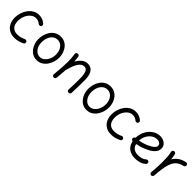

<svg xmlns="http://www.w3.org/2000/svg" viewBox="331 -1818 3148 3148"><g transform="rotate(45 1905.0 -244.0)"><path d="M457.5 -418.9Q447.8 -407.7 432.4 -406.7Q417 -405.8 405.8 -415Q385.3 -433.1 361.8 -442.6Q338.4 -452.1 310.5 -452.1Q269 -452.1 235.4 -431.2Q201.7 -410.2 177.5 -375.2Q153.3 -340.3 140.4 -297.1Q127.4 -253.9 127.4 -209Q127.4 -164.1 142.6 -126.5Q157.7 -88.9 191.2 -66.4Q224.6 -43.9 278.3 -43.9Q318.8 -43.9 356.4 -54.2Q394 -64.5 426.3 -80.6Q440.4 -85.4 454.1 -78.4Q467.8 -71.3 472.2 -57.1Q477.1 -43 470 -29.5Q462.9 -16.1 448.7 -11.2Q409.2 7.3 369.4 18.3Q329.6 29.3 283.7 29.3Q206.1 29.3 154.8 -3.7Q103.5 -36.6 78.4 -91.6Q53.2 -146.5 53.2 -212.4Q53.2 -270 71.3 -325.7Q89.4 -381.3 123 -426.5Q156.7 -471.7 203.9 -498.5Q251 -525.4 308.6 -525.4Q351.1 -525.4 387.5 -511Q423.8 -496.6 453.6 -470.7Q464.8 -460.9 466.1 -445.6Q467.3 -430.2 457.5 -418.9Z M812 -525.4Q867.7 -525.4 909.4 -502Q951.2 -478.5 979.2 -440.2Q1007.3 -401.9 1021.2 -355.5Q1035.2 -309.1 1035.2 -262.7Q1035.2 -211.4 1019.5 -159.9Q1003.9 -108.4 973.9 -65.7Q943.8 -22.9 899.9 3.2Q856 29.3 798.8 29.3Q746.1 29.3 704.8 6.6Q663.6 -16.1 635 -54.2Q606.4 -92.3 591.3 -139.9Q576.2 -187.5 576.2 -237.3Q576.2 -288.6 590.6 -339.4Q605 -390.1 634.3 -432.4Q663.6 -474.6 707.8 -500Q752 -525.4 812 -525.4ZM812 -452.1Q761.7 -452.1 725.3 -422.9Q689 -393.6 669.7 -345Q650.4 -296.4 650.4 -237.3Q650.4 -182.6 669.9 -138.9Q689.5 -95.2 723.1 -69.6Q756.8 -43.9 798.8 -43.9Q845.2 -43.9 882.1 -74.5Q918.9 -105 940.4 -155Q961.9 -205.1 961.9 -262.7Q961.9 -313.5 943.4 -356.7Q924.8 -399.9 891.1 -426Q857.4 -452.1 812 -452.1Z M1164.1 -7.3Q1173.8 -111.8 1178.7 -185.5Q1183.6 -259.3 1183.6 -315.9Q1183.6 -363.3 1180.4 -403.1Q1177.2 -442.9 1170.4 -482.9Q1168 -500 1176.5 -510Q1185.1 -520 1197.3 -523.4Q1211.4 -526.9 1225.8 -520Q1240.2 -513.2 1242.7 -494.6Q1247.1 -468.8 1250 -443.1Q1252.9 -417.5 1254.4 -391.1Q1286.6 -447.3 1331.5 -486.1Q1376.5 -524.9 1436.5 -524.9Q1493.2 -524.9 1527.1 -495.1Q1561 -465.3 1576.4 -416.5Q1591.8 -367.7 1591.8 -310.5Q1591.8 -234.4 1590.8 -157.7Q1589.8 -81.1 1585.9 0.5Q1585.4 14.2 1575.4 25.1Q1565.4 36.1 1548.3 36.1Q1530.3 36.1 1521 25.4Q1511.7 14.6 1512.2 0Q1516.1 -69.8 1517.1 -130.4Q1518.1 -190.9 1518.1 -251.5Q1518.1 -308.6 1511 -354Q1503.9 -399.4 1484.6 -425.5Q1465.3 -451.7 1428.7 -451.7Q1392.1 -451.7 1364.3 -428.2Q1336.4 -404.8 1315.4 -366.5Q1294.4 -328.1 1279.3 -282.2Q1264.2 -236.3 1252.9 -190.9Q1252.4 -189.5 1252.4 -188.5Q1250 -148.4 1246.1 -101.8Q1242.2 -55.2 1236.8 -0.5Q1234.9 17.1 1222.4 24.9Q1210 32.7 1195.8 31.2Q1182.6 30.3 1172.6 20.5Q1162.6 10.7 1164.1 -7.3Z M1966.8 -525.4Q2022.5 -525.4 2064.2 -502Q2106 -478.5 2134 -440.2Q2162.1 -401.9 2176 -355.5Q2189.9 -309.1 2189.9 -262.7Q2189.9 -211.4 2174.3 -159.9Q2158.7 -108.4 2128.7 -65.7Q2098.6 -22.9 2054.7 3.2Q2010.7 29.3 1953.6 29.3Q1900.9 29.3 1859.6 6.6Q1818.4 -16.1 1789.8 -54.2Q1761.2 -92.3 1746.1 -139.9Q1731 -187.5 1731 -237.3Q1731 -288.6 1745.4 -339.4Q1759.8 -390.1 1789.1 -432.4Q1818.4 -474.6 1862.5 -500Q1906.7 -525.4 1966.8 -525.4ZM1966.8 -452.1Q1916.5 -452.1 1880.1 -422.9Q1843.8 -393.6 1824.5 -345Q1805.2 -296.4 1805.2 -237.3Q1805.2 -182.6 1824.7 -138.9Q1844.2 -95.2 1877.9 -69.6Q1911.6 -43.9 1953.6 -43.9Q2000 -43.9 2036.9 -74.5Q2073.7 -105 2095.2 -155Q2116.7 -205.1 2116.7 -262.7Q2116.7 -313.5 2098.1 -356.7Q2079.6 -399.9 2045.9 -426Q2012.2 -452.1 1966.8 -452.1Z M2701.2 -418.9Q2691.4 -407.7 2676 -406.7Q2660.6 -405.8 2649.4 -415Q2628.9 -433.1 2605.5 -442.6Q2582 -452.1 2554.2 -452.1Q2512.7 -452.1 2479 -431.2Q2445.3 -410.2 2421.1 -375.2Q2397 -340.3 2384 -297.1Q2371.1 -253.9 2371.1 -209Q2371.1 -164.1 2386.2 -126.5Q2401.4 -88.9 2434.8 -66.4Q2468.3 -43.9 2522 -43.9Q2562.5 -43.9 2600.1 -54.2Q2637.7 -64.5 2669.9 -80.6Q2684.1 -85.4 2697.8 -78.4Q2711.4 -71.3 2715.8 -57.1Q2720.7 -43 2713.6 -29.5Q2706.5 -16.1 2692.4 -11.2Q2652.8 7.3 2613 18.3Q2573.2 29.3 2527.3 29.3Q2449.7 29.3 2398.4 -3.7Q2347.2 -36.6 2322 -91.6Q2296.9 -146.5 2296.9 -212.4Q2296.9 -270 2314.9 -325.7Q2333 -381.3 2366.7 -426.5Q2400.4 -471.7 2447.5 -498.5Q2494.6 -525.4 2552.2 -525.4Q2594.7 -525.4 2631.1 -511Q2667.5 -496.6 2697.3 -470.7Q2708.5 -460.9 2709.7 -445.6Q2710.9 -430.2 2701.2 -418.9Z M3272.9 -36.6Q3230 2 3178.7 15.6Q3127.4 29.3 3076.7 29.3Q2995.1 29.3 2933.6 -12Q2872.1 -53.2 2853.5 -144.5Q2839.8 -145 2830.1 -154.8Q2820.3 -164.6 2819.3 -178.2Q2818.4 -191.9 2826.4 -202.6Q2834.5 -213.4 2847.2 -216.3Q2847.7 -273.4 2867.2 -328.6Q2886.7 -383.8 2922.9 -428.2Q2959 -472.7 3009.5 -499Q3060.1 -525.4 3122.1 -525.4Q3157.7 -525.4 3192.6 -510.5Q3227.5 -495.6 3250.7 -466.1Q3273.9 -436.5 3273.9 -393.1Q3273.9 -354.5 3256.1 -324.7Q3238.3 -294.9 3214.4 -274.7Q3190.4 -254.4 3172.4 -243.7Q3056.6 -174.8 2927.2 -152.8Q2940.9 -95.7 2979.7 -69.8Q3018.6 -43.9 3076.7 -43.9Q3120.1 -43.9 3158 -54.9Q3195.8 -65.9 3223.1 -91.3Q3234.4 -101.1 3249.8 -100.6Q3265.1 -100.1 3275.4 -88.9Q3285.2 -77.6 3284.7 -62.3Q3284.2 -46.9 3272.9 -36.6ZM3120.1 -452.1Q3065.4 -452.1 3020.8 -420.7Q2976.1 -389.2 2949 -337.6Q2921.9 -286.1 2920.4 -225.6Q2977.5 -235.4 3031.2 -254.6Q3085 -273.9 3132.3 -302.2Q3162.6 -319.8 3182.6 -340.6Q3202.6 -361.3 3202.6 -387.7Q3202.6 -417.5 3178.5 -434.8Q3154.3 -452.1 3120.1 -452.1Z M3460.9 36.6Q3456.1 36.1 3451.7 34.2Q3451.7 34.2 3451.7 34.2Q3450.7 33.7 3450.2 33.7Q3432.6 25.9 3428.7 7.3Q3428.7 6.8 3428.7 6.3Q3428.7 6.3 3428.7 5.4Q3427.7 1 3428.2 -3.9Q3428.2 -5.9 3428.7 -7.3Q3430.2 -24.9 3431.6 -42.2Q3433.1 -59.6 3434.6 -76.7Q3437.5 -119.1 3439.5 -166.3Q3441.4 -213.4 3441.4 -259.8Q3441.4 -322.3 3436.8 -377.7Q3432.1 -433.1 3422.9 -463.9Q3418.5 -478 3426 -491.7Q3433.6 -505.4 3447.8 -509.3Q3461.9 -513.7 3475.6 -506.3Q3489.3 -499 3493.2 -484.9Q3499.5 -463.4 3503.9 -436.8Q3508.3 -410.2 3510.7 -379.9Q3541 -431.6 3590.8 -468.5Q3640.6 -505.4 3717.3 -520Q3731.9 -522.9 3744.6 -514.2Q3757.3 -505.4 3760.3 -490.7Q3763.2 -476.1 3754.4 -463.4Q3745.6 -450.7 3731 -447.8Q3667.5 -435.5 3627 -403.8Q3586.4 -372.1 3563 -323.2Q3539.6 -274.4 3527.3 -210.7Q3515.1 -147 3507.8 -70.8Q3504.9 -31.2 3501.5 3.9Q3501 8.8 3499 13.2Q3499 13.2 3499 13.2Q3498.5 14.2 3498.5 14.6Q3490.7 32.2 3472.2 36.1Q3471.7 36.1 3471.2 36.1Q3470.7 36.1 3470.2 36.1Q3465.8 37.1 3460.9 36.6Z"/></g></svg>

Font: Mikhak Regular
Style: Regular
Weight: 400
Designer: Amin Abedi
Version: Version 3.3